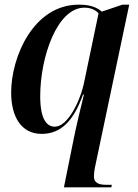

<svg xmlns="http://www.w3.org/2000/svg" viewBox="-20 -566 594 826"><path d="M297 32 255 240H459L461 229H438C404 229 384 221 384 192C384 184 386 165 390 147L536 -546H507L418 -516C398 -533 371 -546 319 -546C124 -546 28 -321 28 -168C28 -63 72 10 159 10C243 10 297 -47 337 -159H341C332 -123 306 -15 297 32ZM216 -21C180 -21 153 -55 153 -152C153 -321 226 -533 343 -533C371 -533 391 -523 404 -509L343 -217C326 -130 271 -21 216 -21Z"/></svg>

Font: Noto Serif Display SemiCondensed SemiBold
Style: Italic
Weight: 600
Width: 4
Italic angle: -12°
Designer: Monotype Design Team
Foundry: Monotype Imaging Inc.
Version: Version 2.009